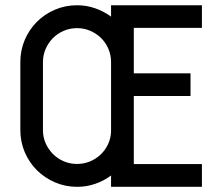

<svg xmlns="http://www.w3.org/2000/svg" viewBox="-20 -722 842 742"><path d="M409.2 -43.9Q381.3 -22.9 347.9 -11.5Q314.5 0 277.8 0Q232.4 0 192.4 -17.3Q152.3 -34.7 122.6 -64.2Q92.8 -93.8 75.7 -133.8Q58.6 -173.8 58.6 -219.2V-482.4Q58.6 -527.8 75.7 -567.9Q92.8 -607.9 122.6 -637.7Q152.3 -667.5 192.4 -684.6Q232.4 -701.7 277.8 -701.7Q314.5 -701.7 347.9 -689.9Q381.3 -678.2 409.2 -657.7V-701.7H760.3V-614.3H497.1V-438.5H716.3V-351.1H497.1V-87.9H760.3V0H409.2ZM409.2 -482.4Q409.2 -509.3 398.9 -533.2Q388.7 -557.1 370.6 -575Q352.5 -592.8 328.6 -603Q304.7 -613.3 277.8 -613.3Q250.5 -613.3 226.6 -603Q202.6 -592.8 184.8 -575Q167 -557.1 156.5 -533.2Q146 -509.3 146 -482.4V-219.2Q146 -191.9 156.5 -168.2Q167 -144.5 184.8 -126.7Q202.6 -108.9 226.6 -98.6Q250.5 -88.4 277.8 -88.4Q304.2 -88.4 327.6 -98.1Q351.1 -107.9 368.9 -124.8Q386.7 -141.6 397.5 -164.6Q408.2 -187.5 409.2 -213.4Z"/></svg>

Font: Aeronef
Style: Regular
Weight: 400
Designer: Peter Wiegel - CAT-Fonts Germany
Foundry: CAT-Fonts, Peter Wiegel
Version: Version 0.002